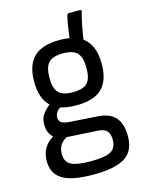

<svg xmlns="http://www.w3.org/2000/svg" viewBox="-121 -691 733 961"><g transform="rotate(-15 245.0 -210.5)"><path d="M250 -161Q202 -161 168 -172Q140 -154 140 -127Q140 -110 151.5 -101Q163 -92 191 -90L340 -80Q400 -76 429 -43Q458 -10 458 55Q458 130 407 163Q356 196 242 196Q131 196 82 165.5Q33 135 33 71Q33 -3 96 -41Q83 -52 75.5 -69.5Q68 -87 68 -110Q68 -139 81 -159Q94 -179 120 -200Q75 -241 75 -330Q75 -416 118 -457.5Q161 -499 252 -499Q280 -499 303 -495Q307 -531 311.5 -558.5Q316 -586 321 -606Q324 -617 331 -617H388Q399 -617 396 -608Q388 -580 381.5 -548Q375 -516 368 -469Q425 -429 425 -329Q425 -243 382.5 -202Q340 -161 250 -161ZM250 -229Q303 -229 324.5 -251.5Q346 -274 346 -329Q346 -384 324.5 -407Q303 -430 250 -430Q198 -430 176 -407Q154 -384 154 -329Q154 -274 175.5 -251.5Q197 -229 250 -229ZM115 56Q115 96 144.5 112Q174 128 246 128Q321 128 350.5 111.5Q380 95 380 52Q380 20 365 5Q350 -10 315 -11L161 -20Q115 3 115 56Z"/></g></svg>

Font: Sofia Sans Semi Condensed
Style: Regular
Weight: 400
Designer: Botio Nikoltchev, Ani Petrova
Foundry: lettersoup
Version: Version 4.100; ttfautohint (v1.8.4.7-5d5b)